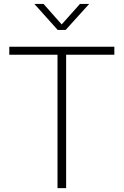

<svg xmlns="http://www.w3.org/2000/svg" viewBox="-20 -968 636 988"><path d="M27.8 -686.5H275.9V0H320.3V-686.5H568.4V-727.5H27.8ZM204.1 -947.8H157.2V-947.3L276.9 -814H317.9L438.5 -947.3V-947.8H391.6L297.4 -842.3Z"/></svg>

Font: Raveo Display Display ExLight
Style: Regular
Weight: 200
Designer: Jakub Foglar, Rasmus Andersson (Inter)
Foundry: Jakubfoglar.com
Version: Version 1.100;Glyphs 3.2.3 (3260)